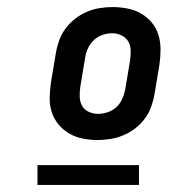

<svg xmlns="http://www.w3.org/2000/svg" viewBox="-20 -713 540 543"><path d="M256 -317Q235 -317 214.5 -321Q194 -325 176.5 -335Q159 -345 146 -360.5Q133 -376 126.5 -395.5Q120 -415 120.5 -436.5Q121 -458 124 -479L138 -563Q141 -581 147.5 -599Q154 -617 165.5 -632.5Q177 -648 192.5 -660Q208 -672 225.5 -679.5Q243 -687 261.5 -690Q280 -693 298 -693Q319 -693 340 -689Q361 -685 378.5 -675Q396 -665 409 -649.5Q422 -634 428 -614.5Q434 -595 434 -573.5Q434 -552 431 -531L417 -447Q414 -429 407.5 -411Q401 -393 389.5 -377.5Q378 -362 362.5 -350Q347 -338 329 -330.5Q311 -323 292.5 -320Q274 -317 256 -317ZM257 -391Q270 -391 284 -395.5Q298 -400 308.5 -409.5Q319 -419 325 -432Q331 -445 334 -459L348 -543Q350 -557 349.5 -571Q349 -585 342.5 -596Q336 -607 323.5 -613Q311 -619 297 -619Q284 -619 270.5 -614.5Q257 -610 246.5 -600.5Q236 -591 229.5 -578Q223 -565 221 -551L207 -467Q205 -453 205.5 -439Q206 -425 212 -414Q218 -403 230.5 -397Q243 -391 257 -391ZM86 -190V-246H373V-190Z"/></svg>

Font: Iosevka SS18 Semibold
Style: Italic
Weight: 600
Italic angle: -9°
Monospace: yes
Designer: Belleve Invis
Foundry: Belleve Invis
Version: Version 25.1.1; ttfautohint (v1.8.4)